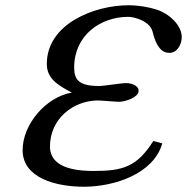

<svg xmlns="http://www.w3.org/2000/svg" viewBox="-20 -704 711 730"><path d="M563 -168C500 -68 445 -54 335 -54C226 -54 170 -85 170 -147C170 -251 257 -322 353 -322C366 -322 418 -317 433 -317C455 -317 507 -333 507 -359C507 -380 477 -388 460 -388C438 -388 376 -377 357 -377C281 -377 262 -400 262 -447C262 -570 362 -640 468 -640C490 -640 550 -624 560 -584C574 -525 596 -503 624 -503C654 -503 671 -535 671 -563C671 -610 620 -654 574 -668C545 -677 508 -684 468 -684C340 -684 158 -614 158 -461C158 -406 198 -381 253 -352C154 -335 66 -231 66 -133C66 -27 193 6 299 6C416 6 565 -44 597 -159Z"/></svg>

Font: STIXGeneral
Style: Italic
Weight: 400
Italic angle: -16.33°
Designer: MicroPress Inc., with final additions and corrections provided by Coen Hoffman, Elsevier (retired)
Version: Version 1.1.0